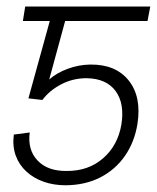

<svg xmlns="http://www.w3.org/2000/svg" viewBox="-20 -548 472 577"><path d="M107.4 -247.6 65.4 -252.4 141.6 -528.3H431.6L423.3 -484.9H175.8L127.9 -309.1Q150.4 -329.1 183.6 -341.3Q216.8 -353.5 251 -354Q327.6 -355 366.7 -306.2Q405.8 -257.3 393.1 -175.8Q384.3 -121.1 355.5 -79.6Q326.7 -38.1 281.5 -14.9Q236.3 8.3 177.2 8.8Q141.6 8.8 111.6 -1.7Q81.5 -12.2 59.6 -32.2Q37.6 -52.2 27.3 -80.3Q17.1 -108.4 21.5 -143.6L69.3 -149.9Q62.5 -97.7 92.8 -65.7Q123 -33.7 179.7 -34.2Q245.6 -33.7 289.8 -72.3Q334 -110.8 344.7 -173.3Q355 -236.8 327.4 -274.4Q299.8 -312 240.2 -313Q198.7 -313 163.6 -294.4Q128.4 -275.9 107.4 -247.6ZM186 -528.3 178.7 -484.9H48.8L55.7 -528.3Z"/></svg>

Font: Inter 24pt ExtraLight
Style: Italic
Weight: 250
Italic angle: -9.3988°
Version: Version 4.001;git-66647c0bb